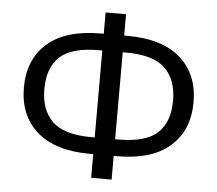

<svg xmlns="http://www.w3.org/2000/svg" viewBox="-52 -778 956 845"><g transform="rotate(5 426.0 -356.0)"><path d="M471.2 -720.7H380.9V-626.5H367.2Q212.4 -626.5 131.8 -555.4Q51.3 -484.4 51.3 -360.8Q51.3 -237.3 131.8 -166Q212.4 -94.7 367.2 -94.7H380.9V9.8H471.2V-94.7H484.9Q639.6 -94.7 720.2 -165.8Q800.8 -236.8 800.8 -360.4Q800.8 -483.9 720.2 -555.2Q639.6 -626.5 484.9 -626.5H471.2ZM484.9 -552.7Q607.4 -552.7 658.9 -502.2Q710.4 -451.7 710.4 -359.4Q710.4 -266.1 658.9 -217.3Q607.4 -168.5 484.9 -168.5H471.2V-552.7ZM367.2 -552.7H380.9V-168.5H367.2Q244.6 -168.5 193.1 -219Q141.6 -269.5 141.6 -361.8Q141.6 -455.1 193.1 -503.9Q244.6 -552.7 367.2 -552.7Z"/></g></svg>

Font: Roboto Flex
Style: Regular
Weight: 400
Designer: Berlow after Robertson
Foundry: Google
Version: Version 3.200;gftools[0.9.32]